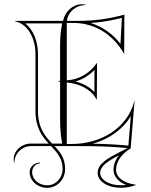

<svg xmlns="http://www.w3.org/2000/svg" viewBox="-20 -700 725 920"><path d="M213.3 -12H129C83 -12 45.6 22 45.6 63.9C45.6 69 46.1 74.4 47 80H49C49 36 84.8 0 129 0H224.5C253.6 30.9 280 59.2 280 110C280 153.1 247 188 206.3 188C166.4 188 134 159.8 134 125C134 101.8 151 83 172 83V79C144.4 79 122 99.6 122 125C122 166.4 159.8 200 206.4 200C253.6 200 292 159.7 292 110C292 57.6 268.4 28.6 241.4 0H352C437.7 0 512.3 1.8 591.4 9.5L550 30.7C497.3 57.7 448 84.3 448 128.7C448 170.1 497.3 199.7 558 199.7C583.9 199.7 606 196.1 630 186.7V184.7C577.8 178.8 536 152.4 536 113.7C536 70.3 567.4 34.6 606 11L625 -217H624C592.4 -89.3 467.2 -10 322 -10H300V-305C361.9 -298.5 415.1 -273.9 443 -223H444L445 -398H444C409.1 -348.3 359.9 -318.9 300 -315V-590H332C435 -590 521.7 -534.5 574 -443H575L576 -630C499.3 -608.7 431.7 -600 352 -600H300.8C305.2 -642.5 343.6 -675.7 390.3 -675.7V-677.7C384.7 -678.8 380 -679.7 374.3 -679.7C329.1 -679.7 291.5 -646.2 282.3 -600H52V-598C113.6 -584.8 150 -517.2 150 -440V-169C150 -88.3 181.4 -46.8 213.3 -12ZM549.3 44.5C534.1 64.1 524 87.6 524 113.7C524 148.9 552.1 173.6 584.6 186.1C576.1 187.2 567.4 187.7 558 187.7C499.2 187.7 460 159.1 460 128.7C460 95.6 497.5 71.2 549.3 44.5ZM424.3 -11.5C502.4 -33 568.7 -79.9 606.9 -143.9L595.1 -2.2L592.6 -2.4C536.3 -8 481.7 -10.5 424.3 -11.5ZM341.6 -309.8C376.8 -319.5 407.6 -338.8 432.8 -365.3L432.2 -258.5C407.8 -284.9 376.8 -300.7 341.6 -309.8ZM414.3 -589.9C464.9 -593.3 512.9 -601.1 563.9 -614.3L557.2 -489.7C519.3 -538.2 470.7 -572.6 414.3 -589.9ZM229.9 -12C196.4 -46.9 162 -85.8 162 -169V-440C162 -500.8 140 -557.4 100.8 -588H278C271.3 -554.3 268 -524.3 268 -490V-315C268 -312.5 263.3 -310.8 258 -310C263.3 -309.2 268 -307.5 268 -305V-140C268 -94.7 269.2 -56.2 278 -12Z"/></svg>

Font: SortefaxS01
Style: Medium
Weight: 500
Designer: gluk
Foundry: gluk
Version: Version 0.261